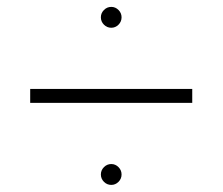

<svg xmlns="http://www.w3.org/2000/svg" viewBox="-20 -653 640 552"><path d="M300 -573.2Q287.7 -573.2 278.9 -582Q270 -590.9 270 -603.2Q270 -615.5 278.9 -624.3Q287.7 -633.2 300 -633.2Q311.8 -633.2 320.7 -624.3Q329.5 -615.5 329.5 -603.2Q329.5 -590.9 320.7 -582Q311.8 -573.2 300 -573.2ZM66.8 -397.3H532.7V-357.3H66.8ZM300 -121.4Q287.7 -121.4 278.9 -130.2Q270 -139.1 270 -151.4Q270 -163.6 278.9 -172.5Q287.7 -181.4 300 -181.4Q311.8 -181.4 320.7 -172.5Q329.5 -163.6 329.5 -151.4Q329.5 -139.1 320.7 -130.2Q311.8 -121.4 300 -121.4Z"/></svg>

Font: Spartan Light
Style: Regular
Weight: 300
Designer: Matt Bailey, Mirko Velimirovic
Foundry: Matt Bailey
Version: Version 1.005